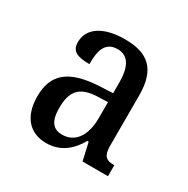

<svg xmlns="http://www.w3.org/2000/svg" viewBox="-91 -801 493 503"><g transform="rotate(30 155.0 -549.5)"><path d="M108 -380C151 -380 180 -405 199 -439H203L215 -386H292V-419C266 -419 257 -428 257 -458V-610C257 -690 221 -719 152 -719C88 -719 48 -694 48 -651C48 -624 65 -616 103 -616C103 -652 108 -687 148 -687C183 -687 195 -656 195 -614V-581L153 -579C66 -574 27 -543 27 -475C27 -415 57 -380 108 -380ZM133 -420C108 -420 92 -434 92 -477C92 -524 107 -551 165 -553L195 -554V-506C195 -451 171 -420 133 -420Z"/></g></svg>

Font: Noto Serif Sinhala ExtraCondensed
Style: Regular
Weight: 400
Width: 2
Designer: Jelle Bosma - Monotype Design Team
Foundry: Monotype Imaging Inc.
Version: Version 2.007